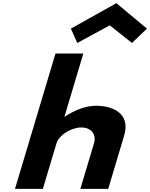

<svg xmlns="http://www.w3.org/2000/svg" viewBox="-20 -1200 954 1220"><path d="M430.3 -1018 471.1 -927 677.4 -1039 818.5 -927 913.7 -1018 719.6 -1180ZM75.3 0H252.3L339.1 -290C354.3 -341 431.9 -390 496 -390C565 -390 592.7 -341 577.4 -290L490.7 0H667.7L768.8 -338C811.6 -481 694.6 -528 590.5 -528C522.8 -528 452.4 -499 392 -459H389.6L509.6 -860H332.6Z"/></svg>

Font: Hussar
Style: BdSuprExtOblThree
Weight: 700
Foundry: Cannot Into Space Fonts
Version: Version 2.00